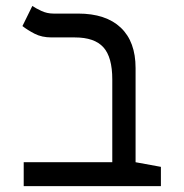

<svg xmlns="http://www.w3.org/2000/svg" viewBox="-20 -632 626 652"><path d="M526.4 -65.4V0H60.5V-81.1H361.3V-362.3Q361.3 -438 331.1 -471.4Q300.8 -504.9 234.4 -504.9H155.3Q122.1 -504.9 97.9 -517.3Q73.7 -529.8 56.2 -543.5L89.8 -611.8Q101.1 -604 120.4 -595Q139.6 -585.9 161.6 -585.9H245.1Q339.4 -585.9 389.9 -538.3Q440.4 -490.7 440.4 -400.9V-81.1Z"/></svg>

Font: Cascadia Code PL SemiLight
Style: Regular
Weight: 350
Monospace: yes
Designer: Aaron Bell
Foundry: Saja Typeworks
Version: Version 2404.023; ttfautohint (v1.8.4)